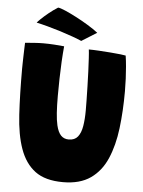

<svg xmlns="http://www.w3.org/2000/svg" viewBox="-59 -907 723 969"><g transform="rotate(5 303.0 -423.0)"><path d="M296.5 14.5Q206.5 14.5 155.2 -23.8Q104 -62 78.5 -134Q53.5 -204 47.5 -305.5Q41.5 -407 41.5 -536.5Q41.5 -552.5 42 -569Q42.5 -585.5 42.8 -602.5Q43 -619.5 43.8 -636.5Q44.5 -653.5 45 -669.5Q68.5 -671.5 92 -673.2Q115.5 -675 137 -675Q164.5 -675 192.5 -673.2Q220.5 -671.5 243 -669Q239.5 -632.5 237.2 -590.2Q235 -548 234 -503.8Q233 -459.5 233 -416.5Q233 -368 235.5 -331Q238 -294 244 -268.5Q252 -234.5 267.2 -218.5Q282.5 -202.5 307 -202.5Q337 -202.5 352.8 -222.2Q368.5 -242 374.2 -276.8Q380 -311.5 380 -356Q380 -375.5 379.5 -407.8Q379 -440 378 -478.2Q377 -516.5 375.5 -553.8Q374 -591 372.2 -620.2Q370.5 -649.5 368.5 -664Q391 -664 420.5 -662.2Q450 -660.5 479 -658.2Q508 -656 529.5 -653.5Q551 -651 556.5 -649.5Q560.5 -623.5 563 -594Q565.5 -564.5 567 -533.2Q568.5 -502 568.5 -470Q568.5 -369.5 557.8 -281.8Q547 -194 518.2 -127.2Q489.5 -60.5 435.8 -23Q382 14.5 296.5 14.5ZM196 -861Q207.5 -860 233 -849Q258.5 -838 290.2 -821.5Q322 -805 352.2 -786.5Q382.5 -768 403.5 -751.5L326.5 -703.5Q310 -711 281 -721.5Q252 -732 217.8 -742.8Q183.5 -753.5 151 -762.2Q118.5 -771 94.5 -776Q98.5 -781.5 113.2 -795.8Q128 -810 150 -828Q172 -846 196 -861Z"/></g></svg>

Font: Grandstander Thin ExtraBold
Style: Regular
Weight: 800
Version: Version 1.200